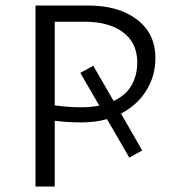

<svg xmlns="http://www.w3.org/2000/svg" viewBox="-20 -678 635 698"><path d="M179 -239V0H109V-658H300Q411 -658 478 -607Q545 -556 545 -467Q545 -402 512 -349Q479 -296 420 -265L497 -131L450 -105L369 -245Q327 -233 277 -233Q223 -233 179 -239ZM319 -439 393 -311Q437 -331 458 -367.5Q479 -404 479 -451Q479 -522 427.5 -560.5Q376 -599 288 -599H179V-295Q229 -288 273 -288Q311 -288 341 -294L272 -413Z"/></svg>

Font: LXGW Bright GB
Style: Regular
Weight: 400
Designer: Christian Thalmann (Catharsis Fonts)
Foundry: LXGW / Christian Thalmann (Catharsis Fonts) / Fontworks Inc.
Version: Version 5.510